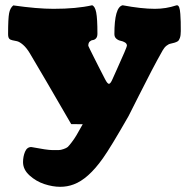

<svg xmlns="http://www.w3.org/2000/svg" viewBox="-20 -555 734 740"><path d="M475.6 -107.9Q406.2 13.7 376.5 55.2Q319.8 135.3 263.7 155.8Q239.3 165 211.9 165Q183.1 165 151.1 154.5Q119.1 144 94 121.3Q68.8 98.6 68.8 69.8Q68.8 48.3 76.4 30Q84 11.7 100.6 11.7Q162.1 23.4 181.2 23.4Q199.2 23.4 206.5 23.4Q213.9 23.4 225.1 19.5Q236.3 15.6 241 11.5Q245.6 7.3 256.1 -6.3Q266.6 -20 274.7 -33.7Q282.7 -47.4 298.8 -76.2L254.4 -76.7Q144.5 -266.6 94.7 -350.1Q82 -371.1 68.6 -382.6Q55.2 -394 45.4 -396.2Q35.6 -398.4 27.6 -399.9Q19.5 -401.4 15.4 -406.2Q11.2 -411.1 11.2 -423.8Q11.2 -483.4 15.1 -503.9Q19 -524.4 31.2 -534.2Q123.5 -521 186 -521Q274.9 -521 335 -534.7Q346.2 -530.8 350.8 -507.1Q355.5 -483.4 355.5 -425.3Q355.5 -413.1 350.1 -407.2Q344.7 -401.4 337.9 -400.6Q331.1 -399.9 325.7 -394.8Q320.3 -389.6 320.3 -378.4Q320.3 -377.4 326.7 -364.7Q333 -352.1 342 -334Q351.1 -315.9 360.1 -298.1Q369.1 -280.3 376.5 -266.1Q383.8 -252 384.8 -250Q394 -231.9 399.9 -231.9Q405.8 -231.9 413.6 -250Q415 -253.4 432.1 -291.3Q449.2 -329.1 459.2 -352.5Q469.2 -376 469.2 -378.9Q469.2 -386.7 461.7 -391.4Q454.1 -396 445.1 -397.7Q436 -399.4 428.5 -405.8Q420.9 -412.1 420.9 -423.8Q420.9 -527.3 452.6 -534.7Q525.4 -521 577.1 -521Q619.6 -521 659.2 -534.2Q659.7 -534.7 662.1 -534.7Q667.5 -534.7 670.7 -526.6Q673.8 -518.6 675 -501Q676.3 -483.4 676.5 -470.9Q676.8 -458.5 676.8 -435.1Q676.8 -418.5 673.3 -408.7Q669.9 -398.9 664.8 -395.8Q659.7 -392.6 652.3 -390.4Q645 -388.2 637.5 -386.7Q629.9 -385.3 621.6 -378.7Q613.3 -372.1 606.9 -360.8Q585.9 -323.7 564.2 -282.2Q542.5 -240.7 514.9 -185.8Q487.3 -130.9 475.6 -107.9Z"/></svg>

Font: Coustard Black
Style: Regular
Weight: 900
Foundry: vernon adams
Version: Version 1.001;